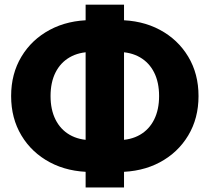

<svg xmlns="http://www.w3.org/2000/svg" viewBox="-20 -785 919 842"><path d="M381.8 -30.8Q278.3 -30.8 198.7 -73.2Q119.1 -115.7 74 -190.9Q28.8 -266.1 28.8 -363.8Q28.8 -461.4 74 -536.6Q119.1 -611.8 198.7 -654.3Q278.3 -696.8 381.8 -696.8H497.6Q601.6 -696.8 680.9 -654.3Q760.3 -611.8 805.4 -536.6Q850.6 -461.4 850.6 -363.8Q850.6 -266.1 805.4 -190.9Q760.3 -115.7 680.9 -73.2Q601.6 -30.8 497.6 -30.8ZM381.8 -170.4H497.6Q553.2 -170.4 593.8 -193.8Q634.3 -217.3 656 -260.7Q677.7 -304.2 677.7 -363.8Q677.7 -423.8 656 -467Q634.3 -510.3 593.8 -533.7Q553.2 -557.1 497.6 -557.1H381.8Q326.2 -557.1 285.6 -533.7Q245.1 -510.3 223.4 -467Q201.7 -423.8 201.7 -363.8Q201.7 -304.2 223.4 -260.7Q245.1 -217.3 285.6 -193.8Q326.2 -170.4 381.8 -170.4ZM355.5 37.1V-764.6H523.9V37.1Z"/></svg>

Font: Inter 28pt ExtraBold
Style: Regular
Weight: 800
Designer: Rasmus Andersson
Foundry: rsms
Version: Version 4.001;git-66647c0bb